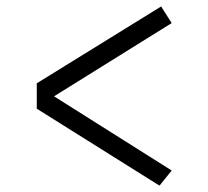

<svg xmlns="http://www.w3.org/2000/svg" viewBox="-20 -624 655 605"><path d="M487.7 -603.6 521 -551.3 150.3 -320.5 521 -86.7 482.6 -39 95.9 -281.5V-361.5Z"/></svg>

Font: Fira Code Light
Style: Regular
Weight: 300
Monospace: yes
Designer: Carrois Corporate, Edenspiekermann AG, Nikita Prokopov
Foundry: Carrois Corporate, Edenspiekermann AG, Nikita Prokopov
Version: Version 6.000; ttfautohint (v1.8.2) -l 8 -r 50 -G 200 -x 14 